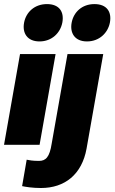

<svg xmlns="http://www.w3.org/2000/svg" viewBox="-55 -712 563 944"><path d="M-35.2 0H139.6L218.3 -446.3H43.5ZM139.2 -508.3C200.2 -508.3 241.7 -550.3 251.5 -601.1C261.2 -653.8 236.8 -691.9 175.8 -691.9C114.7 -691.9 73.2 -651.9 63.5 -601.1C53.7 -550.3 78.1 -508.3 139.2 -508.3ZM146.5 212.4C263.7 212.4 347.7 145.5 370.6 18.6L452.6 -446.3H276.9L199.2 -6.3C189 60.1 170.4 79.1 136.7 79.1C105 79.1 88.4 75.7 76.2 73.2L53.7 203.1C71.8 207 105 212.4 146.5 212.4ZM372.6 -508.3C433.6 -508.3 475.6 -550.3 485.4 -601.1C495.1 -653.8 470.2 -691.9 409.2 -691.9C348.1 -691.9 307.1 -652.3 297.4 -601.1C287.6 -550.3 312 -508.3 372.6 -508.3Z"/></svg>

Font: Roboto Flex Super Cond Black
Style: Italic
Weight: 900
Width: 3
Italic angle: -10°
Designer: Berlow after Robertson
Foundry: Google
Version: Version 3.200;Glyphs 3.3 (3311)